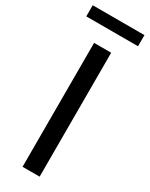

<svg xmlns="http://www.w3.org/2000/svg" viewBox="-263 -949 775 993"><g transform="rotate(30 124.5 -452.5)"><path d="M73 0V-740H175V0ZM-30.5 -838.5V-905H278.5V-838.5Z"/></g></svg>

Font: Encode Sans SemiCondensed SemiCondensed Medium
Style: Regular
Weight: 500
Width: 4
Designer: Multiple Designers
Foundry: Impallari Type
Version: Version 3.000; ttfautohint (v1.8.3) -l 8 -r 50 -G 200 -x 14 